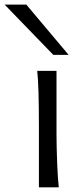

<svg xmlns="http://www.w3.org/2000/svg" viewBox="-59 -801 355 821"><path d="M182.6 -231.9Q182.6 -178.2 185.3 -107.2Q188 -36.1 192.4 0H107.4V-258.8Q107.4 -439 100.1 -498H182.6ZM53.7 -781.2 234.4 -566.4H168.9L-39.1 -781.2Z"/></svg>

Font: Lesson One Light
Style: Regular
Weight: 300
Designer: But Ko, Victor Gaultney, Annie Olsen, Julie Remington, Don Collingsworth, Eric Hays, Becca Hirsbrunner
Version: Version 1.100